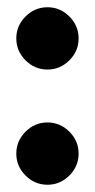

<svg xmlns="http://www.w3.org/2000/svg" viewBox="-20 -519 262 530"><path d="M25 -413Q25 -448 50.5 -473.5Q76 -499 111 -499Q146 -499 171.5 -473.5Q197 -448 197 -413Q197 -378 171.5 -352.5Q146 -327 111 -327Q76 -327 50.5 -352.5Q25 -378 25 -413ZM25 -95Q25 -130 50.5 -155.5Q76 -181 111 -181Q146 -181 171.5 -155.5Q197 -130 197 -95Q197 -60 171.5 -34.5Q146 -9 111 -9Q76 -9 50.5 -34.5Q25 -60 25 -95Z"/></svg>

Font: Prompt
Style: Bold
Weight: 700
Designer: Katatrad Team
Foundry: CadsonDemak
Version: Version 1.000